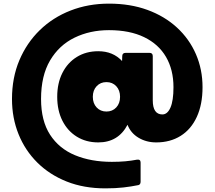

<svg xmlns="http://www.w3.org/2000/svg" viewBox="-20 -774 1181 1057"><path d="M560 263Q442 263 347.5 225.5Q253 188 185.5 121Q118 54 82 -35.5Q46 -125 46 -229Q46 -346 86.5 -442Q127 -538 199 -608Q271 -678 368.5 -716Q466 -754 580 -754Q697 -754 791.5 -719.5Q886 -685 954 -622.5Q1022 -560 1058.5 -476Q1095 -392 1095 -294Q1095 -199 1063.5 -130.5Q1032 -62 974.5 -26Q917 10 840 10Q786 10 743 -15.5Q700 -41 682 -87Q631 10 521 10Q454 10 403 -21.5Q352 -53 323.5 -109.5Q295 -166 295 -241Q295 -316 323.5 -372.5Q352 -429 403 -460.5Q454 -492 521 -492Q602 -492 652 -438L653 -465Q653 -483 672 -483H803Q821 -483 821 -465V-222Q821 -144 874 -144Q902 -144 918.5 -182Q935 -220 935 -294Q935 -390 894 -460.5Q853 -531 773.5 -569.5Q694 -608 580 -608Q475 -608 390 -566.5Q305 -525 255.5 -441Q206 -357 206 -229Q206 -109 255.5 -32.5Q305 44 393 80.5Q481 117 596 117Q636 117 669.5 114Q703 111 734 105Q754 102 754 121V226Q754 242 742 245Q703 253 659.5 258Q616 263 560 263ZM566 -160Q599 -160 620 -182.5Q641 -205 641 -241Q641 -277 620 -299.5Q599 -322 566 -322Q533 -322 512 -299.5Q491 -277 491 -241Q491 -205 512 -182.5Q533 -160 566 -160Z"/></svg>

Font: LINE Seed Sans Heavy
Style: Regular
Weight: 900
Designer: LINE VX Design & Dalton Maag Ltd & Sandoll Inc
Foundry: Dalton Maag Ltd
Version: Version 1.003